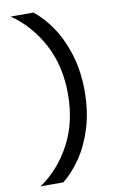

<svg xmlns="http://www.w3.org/2000/svg" viewBox="-97 -758 577 979"><g transform="rotate(-10 192.0 -268.5)"><path d="M31.2 -708H148.9Q197.8 -670.4 240.7 -607.4Q283.7 -544.4 310.3 -459Q336.9 -373.5 336.9 -268.6Q336.9 -163.6 310.3 -78.1Q283.7 7.3 240.7 70.1Q197.8 132.8 148.9 170.9H31.2Q130.4 103 190.4 -9.5Q250.5 -122.1 250.5 -268.6Q250.5 -415 190.4 -527.6Q130.4 -640.1 31.2 -708Z"/></g></svg>

Font: Kay Pho Du Medium
Style: Regular
Weight: 500
Designer: Victor Gaultney, Khu Oo Reh
Foundry: SIL International
Version: Version 3.000